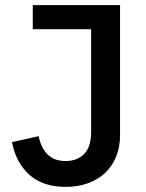

<svg xmlns="http://www.w3.org/2000/svg" viewBox="-20 -718 571 750"><path d="M449 -698V-190Q449 -144 434 -107Q419 -70 391.5 -43.5Q364 -17 324.5 -2.5Q285 12 237 12Q146 12 93.5 -36.5Q41 -85 27 -163L131 -186Q140 -141 165.5 -115Q191 -89 237 -89Q282 -89 309 -117Q336 -145 336 -202V-604H108V-698Z"/></svg>

Font: IBM Plex Sans Thai Medm
Style: Regular
Weight: 500
Designer: Mike Abbink, Paul van der Laan, Pieter van Rosmalen, Ben Mitchell, Mark Frömberg
Foundry: Bold Monday
Version: Version 1.2